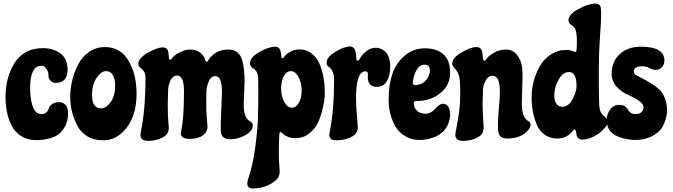

<svg xmlns="http://www.w3.org/2000/svg" viewBox="-20 -763 3773 1077"><path d="M308 -190Q362 -190 362 -124Q361 -84 345 -54.5Q329 -25 309.5 -10.5Q290 4 262 12Q225 23 181 23Q137 23 101.5 2Q66 -19 47 -55Q11 -123 11 -219Q11 -324 58 -404Q81 -445 122.5 -469Q164 -493 221 -493Q278 -493 318.5 -463.5Q359 -434 359 -372Q359 -298 292 -298Q275 -298 263.5 -310.5Q252 -323 252 -335.5Q252 -348 250.5 -356.5Q249 -365 238.5 -379.5Q228 -394 212 -394Q149 -394 149 -268Q149 -230 156 -193Q171 -123 212 -123Q243 -123 254 -155Q257 -169 273 -179.5Q289 -190 308 -190Z M568 -499Q655 -499 700.5 -423Q746 -347 746 -237Q746 -92 663 -17Q617 24 561 24Q505 24 468.5 1Q432 -22 413 -60Q374 -134 374 -218Q374 -316 419 -402Q441 -445 480 -472Q519 -499 568 -499ZM496 -232Q496 -155 547 -155Q575 -155 600.5 -190Q626 -225 626 -286Q626 -316 614 -340Q602 -364 574.5 -364Q547 -364 521.5 -325.5Q496 -287 496 -232Z M923 -255 921 -180Q921 -110 924 -82.5Q927 -55 927 -48Q927 -15 904 1Q866 27 809 27Q768 27 768 -8L770 -24Q796 -146 796 -330Q796 -346 789 -359Q782 -372 767 -383Q756 -393 756 -405Q756 -437 809 -467Q862 -497 892.5 -497Q923 -497 925 -464Q927 -450 928 -435Q930 -428 935 -428Q936 -428 941 -431Q954 -451 985.5 -468Q1017 -485 1047 -485Q1114 -485 1134 -419Q1136 -416 1139 -416Q1142 -416 1146 -421Q1184 -485 1261 -485Q1324 -485 1340 -420Q1352 -372 1352 -306L1347 -179Q1347 -102 1381 -84Q1398 -75 1398 -58Q1398 -29 1357.5 -5.5Q1317 18 1272 18Q1227 18 1220 -16Q1218 -25 1218 -62L1224 -221Q1225 -231 1225 -248Q1225 -336 1188 -336Q1164 -336 1151.5 -307.5Q1139 -279 1138 -254Q1137 -229 1137 -190Q1137 -151 1138.5 -122Q1140 -93 1142 -75.5Q1144 -58 1144 -54Q1144 -24 1118.5 -4Q1093 16 1043.5 16Q994 16 994 -16L998 -39Q1012 -104 1012 -251Q1012 -339 974 -339Q949 -339 936 -311Q923 -283 923 -255Z M1525 -501Q1558 -501 1558 -442Q1561 -436 1564.5 -436Q1568 -436 1572 -441.5Q1576 -447 1582.5 -454.5Q1589 -462 1610.5 -474Q1632 -486 1664 -486Q1696 -486 1726 -464.5Q1756 -443 1772 -406Q1802 -337 1802 -238Q1802 -207 1790.5 -157Q1779 -107 1763 -73.5Q1747 -40 1714 -14Q1681 12 1637 12Q1613 12 1594 4Q1575 -4 1568 -12L1560 -19Q1557 -22 1554 -22Q1549 -22 1547 -13Q1544 37 1544 85.5Q1544 134 1546.5 162.5Q1549 191 1549 198Q1549 231 1526 249Q1473 294 1397 294Q1367 294 1367 265L1370 247Q1397 170 1410.5 73Q1424 -24 1426.5 -94.5Q1429 -165 1429 -235.5Q1429 -306 1428 -328Q1425 -365 1402 -378L1395 -383Q1382 -395 1382 -407Q1382 -441 1434.5 -471Q1487 -501 1525 -501ZM1557 -267Q1557 -224 1574.5 -191.5Q1592 -159 1616 -159Q1640 -159 1656 -185.5Q1672 -212 1672 -255.5Q1672 -299 1654 -331.5Q1636 -364 1612 -364Q1588 -364 1572.5 -337Q1557 -310 1557 -267Z M1985 -77 1987 -52Q1987 -19 1964 -3Q1925 24 1865 24Q1827 24 1827 -9L1830 -26Q1854 -144 1854 -315Q1854 -367 1823 -389Q1812 -396 1812 -412Q1812 -443 1861.5 -472.5Q1911 -502 1941 -502Q1971 -502 1975 -469Q1979 -446 1979 -434.5Q1979 -423 1987 -423Q1992 -423 1994.5 -427.5Q1997 -432 1999.5 -436.5Q2002 -441 2011 -452.5Q2020 -464 2030 -472Q2056 -495 2088 -495Q2109 -495 2130 -482Q2169 -458 2169 -387Q2169 -342 2151 -309Q2133 -276 2093 -276Q2043 -276 2043 -331L2044 -346Q2044 -363 2030 -363Q1977 -363 1977 -210Q1977 -170 1985 -77Z M2295 -300Q2295 -294 2299 -290Q2303 -285 2309 -285Q2366 -290 2385 -339Q2390 -350 2392 -365Q2391 -400 2364 -400Q2333 -400 2316.5 -370Q2300 -340 2295 -300ZM2313 -196Q2301 -196 2301 -184Q2301 -160 2318.5 -142.5Q2336 -125 2366.5 -125Q2397 -125 2421.5 -153Q2446 -181 2464.5 -181Q2483 -181 2494 -165Q2505 -149 2505 -119.5Q2505 -90 2490.5 -60.5Q2476 -31 2456 -16Q2436 -1 2411 8Q2374 22 2332.5 22Q2291 22 2255 2Q2219 -18 2199 -52Q2160 -120 2160 -202.5Q2160 -285 2180 -346Q2200 -407 2248.5 -449.5Q2297 -492 2363.5 -492Q2430 -492 2467.5 -458Q2505 -424 2505 -355Q2505 -286 2450.5 -241Q2396 -196 2313 -196Z M2689 -255 2687 -180Q2687 -150 2690 -99L2693 -48Q2693 -15 2670 1Q2633 27 2575 27Q2534 27 2534 -8L2536 -24Q2561 -141 2561.5 -222Q2562 -303 2556.5 -330Q2551 -357 2534 -375.5Q2517 -394 2517 -406Q2517 -439 2569 -469Q2621 -499 2651.5 -499Q2682 -499 2686 -466Q2688 -422 2697 -422Q2700 -422 2704 -425Q2708 -432 2716.5 -442Q2725 -452 2753.5 -468.5Q2782 -485 2819 -485Q2856 -485 2880 -455Q2904 -425 2909 -384Q2911 -367 2911 -328L2907 -180Q2907 -112 2938 -87Q2956 -78 2956 -64.5Q2956 -51 2948 -40Q2910 14 2824 14Q2783 13 2776 -19Q2773 -33 2773 -62.5Q2773 -92 2778.5 -155.5Q2784 -219 2784 -249Q2784 -338 2744 -338Q2718 -338 2703.5 -310Q2689 -282 2689 -255Z M3340 -210 3341 -186V-182Q3341 -129 3373 -107Q3388 -95 3388 -81Q3388 -67 3381 -57Q3359 -25 3326 -6Q3282 20 3249 20Q3216 20 3213 -12Q3211 -37 3203 -37L3196 -33Q3162 14 3106 14Q3065 14 3035.5 -7Q3006 -28 2991 -64Q2962 -132 2962 -217Q2962 -308 3008 -392Q3031 -432 3070 -457.5Q3109 -483 3156 -483Q3178 -483 3192 -477L3206 -471Q3213 -471 3214.5 -487Q3216 -503 3216 -528.5Q3216 -554 3214 -570.5Q3212 -587 3209 -595Q3206 -603 3202 -608Q3196 -616 3182 -625Q3169 -634 3169 -650Q3169 -683 3225.5 -713Q3282 -743 3319 -743Q3347 -743 3350 -718Q3352 -708 3352 -678Q3352 -648 3345.5 -556Q3339 -464 3339 -380V-280L3340 -229ZM3132 -164Q3169 -164 3191.5 -206Q3214 -248 3214 -281Q3214 -359 3171 -359Q3136 -359 3112.5 -314.5Q3089 -270 3089 -230Q3089 -168 3132 -164Z M3575 -501Q3707 -501 3707 -423Q3707 -401 3692.5 -386Q3678 -371 3659.5 -371Q3641 -371 3624 -381Q3607 -391 3586 -391Q3535 -391 3535 -362Q3535 -349 3551 -340Q3669 -281 3693 -244Q3722 -201 3722 -141Q3722 -119 3712 -88Q3702 -57 3685 -35.5Q3668 -14 3631 4Q3594 22 3543 22Q3507 22 3466 10Q3383 -14 3383 -89Q3383 -124 3403 -149.5Q3423 -175 3453 -175Q3483 -175 3496 -157Q3497 -156 3502 -148Q3507 -140 3511 -136Q3524 -123 3545 -123Q3566 -123 3578 -133.5Q3590 -144 3590 -162Q3590 -180 3562 -199Q3534 -218 3500.5 -232Q3467 -246 3439 -276.5Q3411 -307 3411 -348Q3411 -418 3456.5 -459.5Q3502 -501 3575 -501Z"/></svg>

Font: Chicle
Style: Regular
Weight: 400
Designer: Angel Koziupa and Alejandro Paul
Foundry: Angel Koziupa and Alejandro Paul
Version: Version 1.000